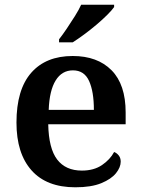

<svg xmlns="http://www.w3.org/2000/svg" viewBox="-20 -786 599 816"><path d="M300 10Q178 10 114 -62Q50 -134 50 -265Q50 -405 112.5 -476.5Q175 -548 289 -548Q394 -548 454 -487.5Q514 -427 514 -308V-258H185Q187 -155 223 -108Q259 -61 328 -61Q379 -61 413.5 -84.5Q448 -108 465 -140Q476 -136 484.5 -125.5Q493 -115 493 -99Q493 -75 473 -50Q453 -25 410.5 -7.5Q368 10 300 10ZM379 -319Q379 -397 358.5 -442Q338 -487 290 -487Q243 -487 216.5 -444Q190 -401 187 -319ZM231 -619Q246 -638 263.5 -664Q281 -690 298 -717Q315 -744 325 -766H465V-756Q456 -743 436 -723Q416 -703 390 -681Q364 -659 337.5 -639.5Q311 -620 289 -606H231Z"/></svg>

Font: Noto Rashi Hebrew SemiBold
Style: Regular
Weight: 600
Version: Version 1.006